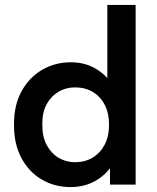

<svg xmlns="http://www.w3.org/2000/svg" viewBox="-20 -750 637 780"><path d="M267 10Q201 10 149 -21Q97 -52 67 -108Q37 -164 37 -239V-249Q37 -323 67.5 -379Q98 -435 150.5 -466Q203 -497 268 -497Q324 -497 368 -471.5Q412 -446 439 -402L416 -375V-730H531V0H427V-123L449 -100Q421 -48 374 -19Q327 10 267 10ZM285 -91Q325 -91 356 -109.5Q387 -128 405 -162Q423 -196 423 -243Q423 -291 405 -325Q387 -359 356 -377Q325 -395 285 -395Q248 -395 218 -377.5Q188 -360 170 -327.5Q152 -295 152 -249V-239Q152 -194 170 -160.5Q188 -127 218 -109Q248 -91 285 -91Z"/></svg>

Font: SUSE SemiBold
Style: Regular
Weight: 600
Designer: Rene Bieder
Foundry: SUSE
Version: Version 1.000